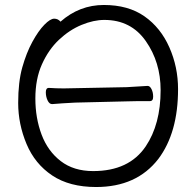

<svg xmlns="http://www.w3.org/2000/svg" viewBox="-20 -733 785 771"><path d="M489 -383Q492 -383 572 -388H573Q582 -388 588.5 -375Q595 -362 595 -344.5Q595 -327 582 -327H537Q510 -327 490 -326L282 -321Q223 -318 190 -315H189Q178 -315 171 -330Q164 -345 164 -362.5Q164 -380 176 -380H177Q205 -378 236 -378ZM354 -46Q498 -46 565 -145Q625 -234 625 -371Q625 -483 565.5 -568Q506 -653 399 -653Q356 -653 307.5 -633Q259 -613 217 -573.5Q175 -534 148.5 -475Q122 -416 122 -337.5Q122 -259 147 -192.5Q172 -126 224 -86Q276 -46 354 -46ZM223 -646Q299 -713 397 -713Q495 -713 560 -667.5Q625 -622 660 -543Q695 -464 695 -375Q695 -200 616 -95Q529 18 366 18Q259 18 189.5 -28.5Q120 -75 86.5 -155Q53 -235 53 -319.5Q53 -404 69.5 -462.5Q86 -521 110 -565Q134 -609 158 -633.5Q182 -658 197.5 -658Q213 -658 223 -646Z"/></svg>

Font: ToneOZ-Pinyin-WenKai-Regular
Style: Regular
Weight: 400
Designer: Fontworks Inc.
Foundry: ToneOZ
Version: Version 0.240331